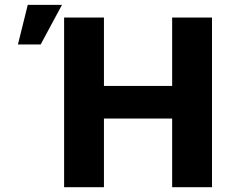

<svg xmlns="http://www.w3.org/2000/svg" viewBox="-20 -780 957 800"><path d="M247.1 -707H413.1V-421.9H697.3V-707H863.3V0H697.3V-286.1H413.1V0H247.1ZM95.7 -759.8H238.3L149.4 -594.7H54.7Z"/></svg>

Font: Pretendard Std ExtraBold
Style: Regular
Weight: 800
Designer: Base glyphs from Inter by Rasmus Andersson; Hangeul glyphs from Noto Sans CJK(Source Han Sans) by Jang Soo-young and Kan
Foundry: Kil Hyung-jin
Version: Version 1.309